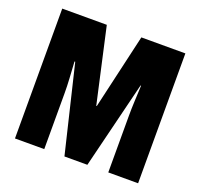

<svg xmlns="http://www.w3.org/2000/svg" viewBox="-124 -853 1037 992"><g transform="rotate(20 394.5 -357.0)"><path d="M453 0 571 -479H574Q572 -433 570 -392Q568 -351 568 -312V0H732V-714H490L395 -302H392L300 -714H55V0H216V-309Q216 -345 213.5 -387.5Q211 -430 208 -479H212L327 0Z"/></g></svg>

Font: Noto Sans Display Condensed Black
Style: Regular
Weight: 900
Width: 3
Designer: Monotype Design team
Foundry: Monotype Imaging Inc.
Version: 1.000